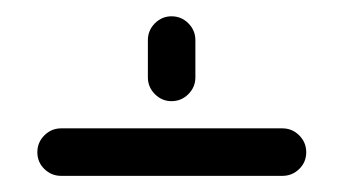

<svg xmlns="http://www.w3.org/2000/svg" viewBox="-20 -448 426 238"><path d="M192.6 -427.8Q204.8 -427.8 213.5 -419.1Q222.2 -410.4 222.2 -398.1V-352.2Q222.2 -340 213.5 -331.3Q204.8 -322.6 192.6 -322.6Q180.7 -322.6 172 -331.3Q163.3 -340 163.3 -352.2V-398.1Q163.3 -410.4 172 -419.1Q180.7 -427.8 192.6 -427.8ZM26.3 -259.3Q26.3 -271.5 35 -280.2Q43.7 -288.9 55.9 -288.9H330Q342.2 -288.9 350.9 -280.2Q359.6 -271.5 359.6 -259.3Q359.6 -247 350.9 -238.5Q342.2 -230 330 -230H55.9Q43.7 -230 35 -238.5Q26.3 -247 26.3 -259.3Z"/></svg>

Font: 26F Galaxy Hebrew Medium
Style: Regular
Weight: 500
Designer: C₂₉H₂₅N₃O₅
Version: Version 1.000